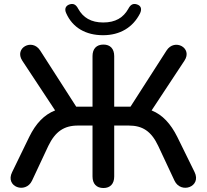

<svg xmlns="http://www.w3.org/2000/svg" viewBox="-20 -937 1038 965"><path d="M500 8C534 8 554 -13 554 -50V-306H627C696 -306 740 -278 775 -204L857 -29C889 39 994 2 958 -72L871 -249C838 -315 797 -360 742 -382L907 -632C950 -696 857 -746 817 -683L636 -401H554V-655C554 -692 534 -713 500 -713C465 -713 445 -692 445 -655V-401H363L182 -683C142 -746 50 -696 92 -632L257 -382C201 -360 160 -316 127 -249L41 -72C4 2 109 39 141 -29L223 -204C258 -276 302 -306 372 -306H445V-50C445 -13 465 8 500 8ZM498 -760C583 -760 648 -799 684 -870C695 -894 687 -909 668 -915C649 -921 636 -914 625 -893C600 -848 560 -824 499 -824C438 -824 398 -848 373 -893C362 -914 349 -921 330 -915C311 -909 302 -893 313 -870C345 -798 411 -760 498 -760Z"/></svg>

Font: SN Pro Medium
Style: Regular
Weight: 500
Designer: Tobias Whetton
Foundry: Supernotes
Version: Version 1.003;Glyphs 3.3 (3324)